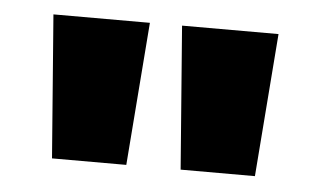

<svg xmlns="http://www.w3.org/2000/svg" viewBox="-32 -757 573 345"><g transform="rotate(5 254.5 -585.0)"><path d="M226 -714H52L72 -456H206ZM458 -714H284L304 -456H438Z"/></g></svg>

Font: Noto Sans Armenian SemiCondensed Black
Style: Regular
Weight: 900
Width: 4
Designer: Monotype Design Team
Foundry: Monotype Imaging Inc.
Version: Version 2.008